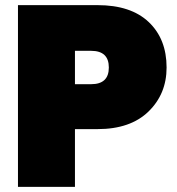

<svg xmlns="http://www.w3.org/2000/svg" viewBox="-20 -728 689 748"><path d="M272 -400H335Q404 -400 404 -465Q404 -530 335 -530H272ZM629 -465Q629 -362 558.5 -293.5Q488 -225 360 -225H272V0H50V-708H360Q490 -708 559.5 -642Q629 -576 629 -465Z"/></svg>

Font: Poppins Black
Style: Regular
Weight: 900
Designer: Ninad Kale (Devanagari), Jonny Pinhorn (Latin)
Foundry: Indian Type Foundry
Version: Version 3.200;PS 1.000;hotconv 16.6.54;makeotf.lib2.5.65590